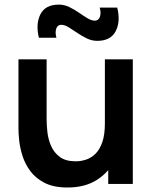

<svg xmlns="http://www.w3.org/2000/svg" viewBox="-20 -797 666 832"><path d="M272.5 15.5Q212.5 15.5 173.5 -4.5Q134.5 -24.5 111.5 -55.5Q88.5 -86.5 77.5 -121.5Q66.5 -156.5 63.2 -187.8Q60 -219 60 -238.5V-540H182V-280Q182 -255 185.5 -223.8Q189 -192.5 201.8 -163.8Q214.5 -135 239.8 -116.5Q265 -98 308 -98Q331 -98 353.5 -105.5Q376 -113 394.2 -131.2Q412.5 -149.5 423.5 -181.5Q434.5 -213.5 434.5 -262.5L506 -232Q506 -163 479.2 -107Q452.5 -51 400.5 -17.8Q348.5 15.5 272.5 15.5ZM449 0V-167.5H434.5V-540H555.5V0ZM401.5 -620Q378 -620 356.2 -630.5Q334.5 -641 314.5 -654.8Q294.5 -668.5 277.2 -679Q260 -689.5 245.5 -689.5Q229.5 -689.5 223.8 -673.2Q218 -657 224.5 -633.5H148.5Q134 -693.5 155.2 -735.2Q176.5 -777 235 -777Q258.5 -777 280.2 -766.5Q302 -756 321.8 -742.2Q341.5 -728.5 359 -718Q376.5 -707.5 391 -707.5Q406.5 -707.5 412.8 -723.8Q419 -740 412 -764H488Q503 -704.5 481.5 -662.2Q460 -620 401.5 -620Z"/></svg>

Font: Manrope ExtraLight
Style: Bold
Weight: 700
Version: Version 4.504